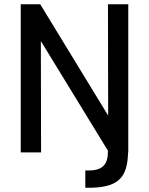

<svg xmlns="http://www.w3.org/2000/svg" viewBox="-20 -720 704 907"><path d="M586 -700H490L491 -174L170 -700H78V0H174L173 -526L490 -8C490 59 465 89 383 85V167C539 170 582 121 585 0H586Z"/></svg>

Font: Arthouse Owned Medium
Style: Regular
Weight: 500
Designer: Jeremy Tribby
Foundry: Tribby Type
Version: Version 1.000;PS 001.000;hotconv 1.0.88;makeotf.lib2.5.64775